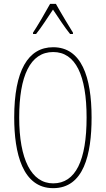

<svg xmlns="http://www.w3.org/2000/svg" viewBox="-20 -970 551 1000"><path d="M271 -950H241C217 -906 173 -831 152 -800V-793H168C195 -826 231 -883 256 -920C283 -880 317 -827 345 -793H360V-800C348 -819 297 -903 271 -950ZM457 -358C457 -570 404 -724 257 -724C126 -724 54 -602 54 -358C54 -173 97 10 257 10C416 10 457 -165 457 -358ZM80 -358C80 -574 137 -699 257 -699C374 -699 431 -577 431 -358C431 -135 374 -15 257 -15C143 -15 80 -141 80 -358Z"/></svg>

Font: Noto Sans Arabic ExtCond Thin
Style: Regular
Weight: 100
Width: 2
Designer: Monotype Design Team, Nadine Chahine, Nizar Qandah and Khaled Hosny
Foundry: Monotype Imaging Inc.
Version: Version 2.012